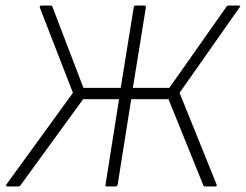

<svg xmlns="http://www.w3.org/2000/svg" viewBox="-20 -675 890 695"><path d="M7 0Q4 0 2.5 -2Q1 -4 3 -7L244 -339L124 -648Q123 -651 125 -653Q127 -655 130 -655H163Q169 -655 170 -650L282 -357H417L464 -648Q465 -655 471 -655H502Q509 -655 508 -648L461 -357H593L800 -651Q802 -655 809 -655H844Q847 -655 849 -653Q851 -651 847 -648L630 -339L764 -7Q765 -4 764 -2Q763 0 759 0H723Q717 0 716 -4L590 -316H455L406 -7Q404 0 398 0H367Q360 0 362 -7L411 -316H281L54 -4Q51 0 45 0Z"/></svg>

Font: Sofia Sans ExtraLight
Style: Italic
Weight: 250
Italic angle: -9°
Version: Version 4.100-B